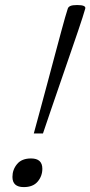

<svg xmlns="http://www.w3.org/2000/svg" viewBox="-20 -737 360 764"><path d="M319 -702 308.5 -667.5Q304 -652.5 290.5 -613.2Q277 -574 258.8 -520.8Q240.5 -467.5 220.5 -409.5Q200.5 -351.5 182.2 -298Q164 -244.5 151 -206H114.5Q125 -244.5 139.5 -298Q154 -351.5 169.5 -409.5Q185 -467.5 199.2 -520.8Q213.5 -574 224 -613.2Q234.5 -652.5 239 -667.5L249.5 -702Q251.5 -709.5 260 -713.2Q268.5 -717 287 -717Q324 -717 319 -702ZM103.5 -106.5Q148.5 -106.5 148.5 -65.5Q148.5 -36.5 130 -14.5Q111.5 7.5 74.5 7.5Q29.5 7.5 29.5 -33Q29.5 -62 48 -84.2Q66.5 -106.5 103.5 -106.5Z"/></svg>

Font: Newsreader 6pt Light
Style: Italic
Weight: 300
Italic angle: -17°
Designer: Hugues Gentile
Foundry: Production Type
Version: Version 1.003; ttfautohint (v1.8.3)